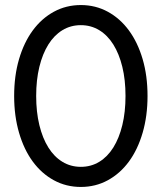

<svg xmlns="http://www.w3.org/2000/svg" viewBox="-20 -730 640 760"><path d="M300 10Q358.2 10 406.8 -16.5Q455.4 -43 490.3 -90.5Q525.2 -138 544.6 -204.5Q564 -271 564 -350Q564 -430 544.6 -496Q525.2 -562 490.3 -609.5Q455.4 -657 406.8 -683.5Q358.2 -710 300 -710Q241.8 -710 193.2 -683.5Q144.6 -657 109.7 -609.5Q74.8 -562 55.4 -496Q36 -430 36 -350Q36 -271 55.4 -204.5Q74.8 -138 109.7 -90.5Q144.6 -43 193.2 -16.5Q241.8 10 300 10ZM300.1 -69.6Q259.8 -69.6 227.1 -89.5Q194.4 -109.4 171.4 -146.2Q148.4 -183 135.8 -234.8Q123.2 -286.6 123.2 -350.2Q123.2 -413.8 135.8 -465.4Q148.4 -517 171.4 -553.8Q194.4 -590.6 227 -610.5Q259.7 -630.4 299.9 -630.4Q340.2 -630.4 372.9 -610.5Q405.6 -590.6 428.6 -553.8Q451.6 -517 464.2 -465.4Q476.8 -413.8 476.8 -350.2Q476.8 -286.6 464.2 -234.8Q451.6 -183 428.6 -146.2Q405.6 -109.4 373 -89.5Q340.3 -69.6 300.1 -69.6Z"/></svg>

Font: CommitMonoV143 ExtLt
Style: Regular
Weight: 200
Monospace: yes
Designer: Eigil Nikolajsen
Foundry: Eigil Nikolajsen
Version: Version 1.143